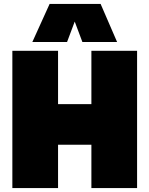

<svg xmlns="http://www.w3.org/2000/svg" viewBox="-20 -959 762 979"><path d="M43 0V-700H276V-428H446V-700H679V0H446V-221H276V0ZM145 -745 233 -939H493L577 -745H400L361 -849L322 -745Z"/></svg>

Font: Georama Black
Style: Regular
Weight: 900
Designer: Jean-Baptiste Levee
Foundry: Production Type
Version: Version 1.001